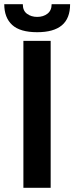

<svg xmlns="http://www.w3.org/2000/svg" viewBox="-44 -891 352 911"><path d="M67 0V-697H196.4V0ZM132.4 -738.2Q51.2 -738.2 13.7 -772.8Q-23.8 -807.4 -23.8 -871H64.2Q64.2 -840 84.4 -825.4Q104.6 -810.8 132.4 -810.8Q161.8 -810.8 181.4 -826.2Q201 -841.6 201 -871H288.6Q288.6 -803.6 249.5 -770.9Q210.4 -738.2 132.4 -738.2Z"/></svg>

Font: Hanken Grotesk
Style: Regular
Weight: 400
Designer: Alfredo Marco Pradil
Foundry: Hanken Design Co.
Version: Version 3.013